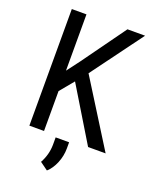

<svg xmlns="http://www.w3.org/2000/svg" viewBox="-166 -802 877 1100"><g transform="rotate(20 272.5 -252.0)"><path d="M235.8 -327.6 434.6 0H541.5L292.5 -397.9L523.4 -710.9H416L224.6 -445.3L166 -367.7V-710.9H76.7V0H166V-243.2ZM258.8 207C278 190.1 293.5 167.2 305.4 138.2C317.3 109.2 323.2 79.4 323.2 48.8V11.7H241.2V57.6C240.6 98 230.3 136.1 210.4 171.9Z"/></g></svg>

Font: Roboto Condensed
Style: Regular
Weight: 400
Designer: Google
Version: Version 2.134; 2016